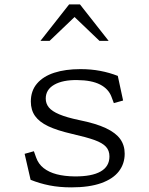

<svg xmlns="http://www.w3.org/2000/svg" viewBox="-20 -818 660 850"><path d="M115.5 -22 89 -137 130 -148.5 140 -120.5Q150 -92 173.2 -73.8Q196.5 -55.5 231 -46.5Q265.5 -37.5 310.5 -37Q386.5 -36.5 425.5 -58.8Q464.5 -81 464.5 -125.5Q464.5 -151.5 449.2 -168.2Q434 -185 399 -197.8Q364 -210.5 298 -225.5Q233 -240.5 193.5 -259.2Q154 -278 135.2 -304.5Q116.5 -331 116.5 -368.5Q116.5 -416 143.8 -448Q171 -480 220.2 -496Q269.5 -512 336 -512Q383 -512 423.8 -504.2Q464.5 -496.5 501.5 -482L525 -373L484 -361.5L473.5 -389.5Q460.5 -424.5 423 -443.8Q385.5 -463 322 -463.5Q258 -464.5 220.2 -443Q182.5 -421.5 182.5 -381.5Q182.5 -359.5 196.2 -342.5Q210 -325.5 242.5 -311.8Q275 -298 330 -286.5Q404.5 -271.5 448.5 -250.8Q492.5 -230 512.2 -202.5Q532 -175 532 -137.5Q532 -93 506.2 -59.5Q480.5 -26 427.8 -7.2Q375 11.5 296 11.5Q243 11.5 199 2.8Q155 -6 115.5 -22ZM286 -798.5H334L461 -637H420.5L296 -756H324L199.5 -637H159Z"/></svg>

Font: Monaspace Xenon Var ExtraLight
Style: Regular
Weight: 200
Designer: Riley Cran and the Lettermatic Team
Version: Version 1.200 (Monaspace Xenon Var)